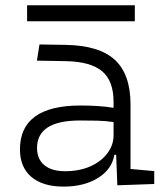

<svg xmlns="http://www.w3.org/2000/svg" viewBox="-20 -689 626 719"><path d="M218.3 9.8Q140.1 9.8 97.4 -26.6Q54.7 -63 54.7 -129.4Q54.7 -293.9 281.7 -293.9Q316.9 -293.9 348.4 -291.7Q379.9 -289.6 405.3 -285.2V-307.1Q405.3 -386.2 362.5 -422.1Q319.8 -458 228 -460L118.2 -461.9L127.9 -522.5L224.6 -521Q351.6 -519 410.2 -464.8Q468.8 -410.6 468.8 -297.4V-56.2L557.6 -48.3V0L419.4 4.9L415 -109.4H408.2Q399.4 -55.2 347.2 -22.7Q294.9 9.8 218.3 9.8ZM223.6 -47.9Q277.8 -47.9 318.6 -66.2Q359.4 -84.5 382.3 -115.2Q405.3 -146 405.3 -182.6V-231.9Q376.5 -236.3 343.5 -237.1Q310.5 -237.8 279.8 -237.8Q118.7 -237.8 118.7 -134.8Q118.7 -93.3 146 -70.6Q173.3 -47.9 223.6 -47.9ZM81.5 -609.4V-669.4H484.9V-609.4Z"/></svg>

Font: Caskaydia Cove Light
Style: Regular
Weight: 300
Monospace: yes
Designer: Aaron Bell
Foundry: Saja Typeworks
Version: Version 4.300; ttfautohint (v1.8.3)